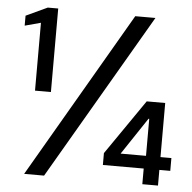

<svg xmlns="http://www.w3.org/2000/svg" viewBox="-51 -755 808 806"><g transform="rotate(5 353.0 -352.0)"><path d="M95 -352V-638L28 -620V-662L118 -704H162V-352ZM80 0 487 -700H572L164 0ZM578 0V-66H406V-116L566 -348H644V-120H690V-66H644V0ZM476 -120H583V-276H580Z"/></g></svg>

Font: DM Sans 36pt
Style: Regular
Weight: 400
Designer: Colophon Foundry, Jonny Pinhorn
Foundry: Colophon Foundry
Version: Version 4.004;gftools[0.9.30]